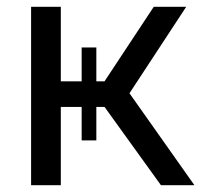

<svg xmlns="http://www.w3.org/2000/svg" viewBox="-20 -542 605 562"><path d="M359 -269 549 0H451L286 -229H262V-131H219V-229H158V0H71V-522H158V-304H219V-403H262V-304H286L430 -522H525Z"/></svg>

Font: Raleway-v4020 Medium
Style: Regular
Weight: 500
Designer: Matt McInerney, Pablo Impallari, Rodrigo Fuenzalida
Foundry: Matt McInerney, Pablo Impallari, Rodrigo Fuenzalida
Version: Version 4.020;PS 004.020;hotconv 1.0.88;makeotf.lib2.5.64775